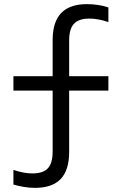

<svg xmlns="http://www.w3.org/2000/svg" viewBox="-20 -790 590 930"><path d="M149 120Q123 120 96 115.5Q69 111 45 104V33Q72 42 94.5 46Q117 50 137 50Q189 50 212 25Q235 0 235 -56V-351H45V-421H235V-596Q235 -684 276.5 -727Q318 -770 401 -770Q428 -770 455 -766Q482 -762 505 -754V-683Q479 -692 456 -696Q433 -700 413 -700Q362 -700 338.5 -675Q315 -650 315 -594V-421H505V-351H315V-54Q315 34 274 77Q233 120 149 120Z"/></svg>

Font: M PLUS Code Latin SemiExpanded
Style: Regular
Weight: 400
Width: 6
Designer: Coji Morishita
Foundry: UNDERFOREST DESIGN
Version: Version 1.002; ttfautohint (v1.8.3)